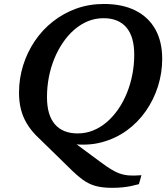

<svg xmlns="http://www.w3.org/2000/svg" viewBox="-20 -714 822 944"><path d="M322.5 113 156 -49.5Q129 -77.5 110.5 -109Q92 -140.5 82.8 -177.2Q73.5 -214 73.5 -257.5Q73.5 -328 93.8 -392.8Q114 -457.5 151.2 -512.5Q188.5 -567.5 240.2 -608.2Q292 -649 355.2 -671.8Q418.5 -694.5 490.5 -694.5Q582 -694.5 646 -662.2Q710 -630 743.8 -569.8Q777.5 -509.5 777.5 -424.5Q777.5 -355.5 756.8 -289.8Q736 -224 697 -168Q658 -112 603 -72.2Q548 -32.5 479.2 -14.2Q410.5 4 330.5 -7L308.5 -40L472.5 81.5Q504 105 527.5 119.2Q551 133.5 572.5 140.5Q594 147.5 618.5 148.8Q643 150 675.5 147.5L663 191.5Q643 197 623.2 201Q603.5 205 581.2 207.2Q559 209.5 531 209.5Q482.5 209.5 449 200Q415.5 190.5 386.5 169.2Q357.5 148 322.5 113ZM211 -236.5Q211 -148 249.8 -103Q288.5 -58 362 -58Q402.5 -58 438.5 -72.8Q474.5 -87.5 505.5 -114.2Q536.5 -141 561.5 -177.2Q586.5 -213.5 604 -256.8Q621.5 -300 630.8 -348Q640 -396 640 -445.5Q640 -534 601.2 -579.2Q562.5 -624.5 489 -624.5Q448.5 -624.5 412.5 -609.8Q376.5 -595 345.5 -568.2Q314.5 -541.5 289.8 -505.2Q265 -469 247.2 -425.8Q229.5 -382.5 220.2 -334.5Q211 -286.5 211 -236.5Z"/></svg>

Font: Newsreader SemiBold
Style: Italic
Weight: 600
Italic angle: -17°
Designer: Hugues Gentile
Foundry: Production Type
Version: Version 1.003